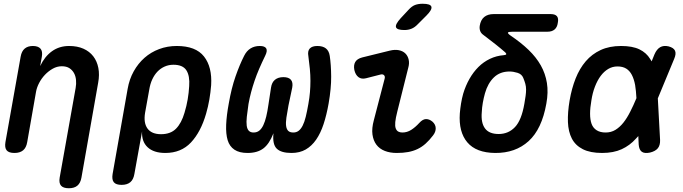

<svg xmlns="http://www.w3.org/2000/svg" viewBox="-20 -805 3640 1023"><path d="M172 -316 125 -48Q120 -18 103 -4Q86 10 57 10Q27 10 15.5 -4Q4 -18 9 -48L90 -503Q95 -532 111.5 -546Q128 -560 155 -560Q183 -560 195.5 -546Q208 -532 203 -503L194 -453Q218 -504 257 -532Q296 -560 348 -560Q392 -560 424.5 -545.5Q457 -531 477 -505Q497 -479 504 -443Q511 -407 503 -364L414 141Q409 170 392.5 184Q376 198 347 198Q317 198 305 184Q293 170 298 141L383 -336Q387 -358 385 -379Q383 -400 374 -416Q365 -432 349.5 -442Q334 -452 309 -452Q284 -452 261 -439Q238 -426 219.5 -406.5Q201 -387 188.5 -363Q176 -339 172 -316Z M628 180Q598 180 586.5 166Q575 152 580 122L660 -331Q669 -383 692.5 -425Q716 -467 750 -497Q784 -527 828 -543.5Q872 -560 922 -560Q1023 -560 1067 -504Q1111 -448 1105 -351Q1102 -313 1095.5 -275Q1089 -237 1078 -199Q1050 -102 997.5 -46Q945 10 861 10Q799 10 766.5 -20.5Q734 -51 737 -105L696 122Q691 152 674 166Q657 180 628 180ZM838 -90Q889 -90 918 -119.5Q947 -149 963 -204Q974 -240 980 -275.5Q986 -311 988 -346Q992 -401 973 -430.5Q954 -460 904 -460Q879 -460 857.5 -450.5Q836 -441 819.5 -424Q803 -407 791.5 -382.5Q780 -358 775 -326L753 -204Q744 -150 766 -120Q788 -90 838 -90Z M1671 -560Q1700 -560 1716.5 -547Q1733 -534 1737 -507Q1744 -460 1744.5 -397.5Q1745 -335 1731 -254Q1720 -192 1704 -143.5Q1688 -95 1664.5 -61Q1641 -27 1609 -8.5Q1577 10 1533 10Q1478 10 1454.5 -13Q1431 -36 1437 -95Q1415 -38 1383 -14Q1351 10 1299 10Q1255 10 1229 -7.5Q1203 -25 1193 -58Q1183 -91 1185 -140.5Q1187 -190 1199 -254Q1213 -335 1235 -398Q1257 -461 1281 -508Q1294 -534 1315 -547Q1336 -560 1364 -560Q1391 -560 1398.5 -547Q1406 -534 1393 -508Q1375 -471 1361 -438.5Q1347 -406 1336.5 -375Q1326 -344 1318 -314Q1310 -284 1304 -251Q1298 -211 1295 -182.5Q1292 -154 1294.5 -135.5Q1297 -117 1306 -108Q1315 -99 1331 -99Q1349 -99 1361.5 -109Q1374 -119 1383 -138Q1392 -157 1398.5 -184Q1405 -211 1410 -246L1424 -338Q1428 -366 1445 -380Q1462 -394 1490 -394Q1518 -394 1530 -380Q1542 -366 1537 -338L1517 -243Q1510 -206 1506 -178.5Q1502 -151 1504.5 -133.5Q1507 -116 1516 -107.5Q1525 -99 1543 -99Q1559 -99 1571 -108Q1583 -117 1592.5 -135.5Q1602 -154 1609 -182.5Q1616 -211 1623 -251Q1629 -284 1631.5 -314Q1634 -344 1634 -374.5Q1634 -405 1631 -437.5Q1628 -470 1623 -506Q1618 -533 1630.5 -546.5Q1643 -560 1671 -560Z M1930 -388Q1906 -382 1890 -394Q1874 -406 1868 -432Q1863 -458 1873 -475Q1883 -492 1910 -499L2056 -535Q2084 -542 2105.5 -537.5Q2127 -533 2140 -520Q2153 -507 2157.5 -487Q2162 -467 2155 -443L2097 -211Q2088 -176 2086 -154.5Q2084 -133 2088.5 -121Q2093 -109 2102 -104Q2111 -99 2124 -99Q2149 -99 2171 -113Q2193 -127 2214 -150Q2232 -170 2249.5 -170.5Q2267 -171 2284 -157Q2301 -142 2301.5 -122Q2302 -102 2287 -83Q2268 -58 2248 -40Q2228 -22 2205 -11Q2182 0 2155 5Q2128 10 2094 10Q2058 10 2030 -1Q2002 -12 1985.5 -34Q1969 -56 1964.5 -88.5Q1960 -121 1972 -165L2029 -384Q2033 -397 2026.5 -404Q2020 -411 2008 -408ZM2206 -676Q2190 -659 2172.5 -652Q2155 -645 2135 -645Q2095 -645 2090 -660Q2085 -675 2115 -708L2156 -752Q2174 -772 2191.5 -778.5Q2209 -785 2232 -785Q2274 -785 2278.5 -769Q2283 -753 2252 -722Z M2701 -615Q2756 -578 2796.5 -539Q2837 -500 2861.5 -456.5Q2886 -413 2894 -363Q2902 -313 2891 -253Q2867 -117 2796.5 -53Q2726 11 2618 10Q2517 9 2470 -46.5Q2423 -102 2430 -201Q2432 -226 2436.5 -253.5Q2441 -281 2448 -306Q2461 -349 2481.5 -385Q2502 -421 2529 -448Q2556 -475 2590.5 -491.5Q2625 -508 2664 -511Q2675 -512 2677 -515.5Q2679 -519 2672 -526Q2648 -547 2619 -570Q2590 -593 2554 -620Q2543 -628 2538.5 -640Q2534 -652 2536 -667Q2541 -699 2560 -714.5Q2579 -730 2610 -730H2914Q2938 -730 2947.5 -718.5Q2957 -707 2952 -683Q2949 -660 2935 -648Q2921 -636 2897 -636H2711Q2689 -636 2686.5 -631.5Q2684 -627 2701 -615ZM2768 -390Q2760 -410 2737.5 -417Q2715 -424 2695 -424Q2644 -424 2611.5 -392.5Q2579 -361 2564 -308Q2557 -283 2552.5 -257.5Q2548 -232 2547 -207Q2542 -151 2564 -121Q2586 -91 2637 -91Q2689 -91 2724 -128Q2759 -165 2774 -253Q2778 -276 2780.5 -294Q2783 -312 2783 -328Q2783 -344 2779 -358.5Q2775 -373 2768 -390Z M3497 -59Q3498 -31 3485 -15Q3472 1 3443 8Q3414 14 3399.5 3.5Q3385 -7 3383 -35L3381 -80Q3375 -73 3368 -66Q3336 -30 3292.5 -10Q3249 10 3188 10Q3125 10 3085.5 -10Q3046 -30 3027 -66.5Q3008 -103 3006 -154.5Q3004 -206 3015 -270Q3026 -334 3047 -387Q3068 -440 3101 -478.5Q3134 -517 3180.5 -538.5Q3227 -560 3289 -560Q3350 -560 3387 -542Q3424 -524 3444 -491Q3448 -485 3452 -478L3467 -515Q3479 -543 3497.5 -553.5Q3516 -564 3542 -558Q3569 -551 3576.5 -535Q3584 -519 3572 -491L3485 -281ZM3371 -282Q3369 -321 3364 -352Q3358 -384 3346.5 -406Q3335 -428 3316.5 -439.5Q3298 -451 3270 -451Q3243 -451 3220.5 -437.5Q3198 -424 3180.5 -400.5Q3163 -377 3150 -343.5Q3137 -310 3131 -270Q3124 -231 3124 -199Q3124 -167 3132 -145Q3140 -123 3159 -111Q3178 -99 3207 -99Q3236 -99 3259 -113Q3282 -127 3301.5 -151.5Q3321 -176 3338 -210Q3355 -243 3371 -282Z"/></svg>

Font: Maple Mono NL SemiBold
Style: Italic
Weight: 600
Italic angle: -10°
Monospace: yes
Designer: subframe7536
Version: Version 7.000